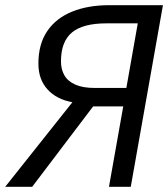

<svg xmlns="http://www.w3.org/2000/svg" viewBox="-47 -720 648 740"><path d="M-27 0 232 -326Q171 -337 136 -375.5Q101 -414 101 -475Q101 -550 135 -600Q169 -650 230.5 -675Q292 -700 374 -700H581L457 0H373L428 -310H312L77 0ZM319 -381H440L484 -630H363Q273 -630 230.5 -595Q188 -560 188 -483Q188 -453 201 -430Q214 -407 243 -394Q272 -381 319 -381Z"/></svg>

Font: Rethink Sans
Style: Italic
Weight: 400
Italic angle: -10°
Designer: The Rethink Sans project authors (Hans Thiessen). DM Sans designed by Colophon Foundry.
Foundry: Rethink Communications LLC
Version: Version 1.001